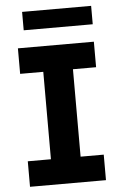

<svg xmlns="http://www.w3.org/2000/svg" viewBox="-59 -924 648 967"><g transform="rotate(-5 265.0 -440.5)"><path d="M53 0V-129H170V-571H53V-700H437V-571H320V-129H437V0ZM90 -788V-881H439V-788Z"/></g></svg>

Font: Our Lexend SemiBold
Style: Regular
Weight: 600
Designer: Bonnie Shaver-Troup, Thomas Jockin
Foundry: Lexend
Version: Version 1.007